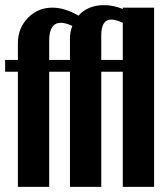

<svg xmlns="http://www.w3.org/2000/svg" viewBox="-20 -729 651 749"><path d="M375 0H252.9V-449.2H171.9V0H49.8V-449.2H0V-495.1H49.8V-561Q49.8 -619.1 88.9 -659.2Q127.9 -699.2 184.1 -699.2Q232.4 -699.2 286.1 -668Q322.8 -709 386.2 -709Q421.9 -709 459 -693.8V-699.2H581.1V0H459V-449.2H375ZM375 -495.1H459V-640.1Q431.6 -652.8 414.1 -652.8Q375 -652.8 375 -590.8ZM217.8 -640.1Q171.9 -640.1 171.9 -570.8V-495.1H252.9V-581.1Q252.9 -604 262.2 -627.9Q235.4 -640.1 217.8 -640.1Z"/></svg>

Font: Moniqa Black Paragraph
Style: Regular
Weight: 900
Designer: Rajesh Rajput
Foundry: Rajesh Rajput
Version: Version 1.000